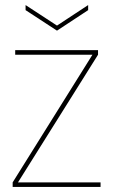

<svg xmlns="http://www.w3.org/2000/svg" viewBox="-20 -738 447 758"><path d="M51 -18H377V0H30V-18L345 -522H40V-540H367V-522ZM328 -698 205 -617 81 -698V-718L205 -637L328 -718Z"/></svg>

Font: Fz Poppins Thin
Style: Regular
Weight: 100
Designer: Ninad Kale (Devanagari), Jonny Pinhorn (Latin)
Foundry: Indian Type Foundry
Version: Vit hóa bi Vntype.Com & FontZin.Com